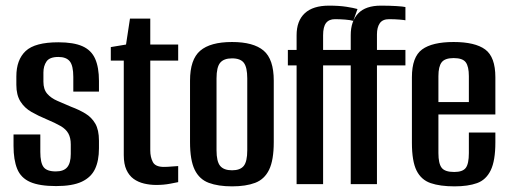

<svg xmlns="http://www.w3.org/2000/svg" viewBox="-20 -653 1805 681"><path d="M179 7Q120 7 87 -7.5Q54 -22 41 -54Q28 -86 28 -135V-176H123V-114Q123 -76 134.5 -60.5Q146 -45 178 -45Q206 -45 218.5 -60Q231 -75 231 -107V-141Q231 -164 222.5 -179.5Q214 -195 195 -206Q176 -217 145 -230Q116 -242 91.5 -256Q67 -270 52.5 -293Q38 -316 38 -352V-382Q38 -441 71 -472Q104 -503 187 -503Q241 -503 272.5 -489Q304 -475 317.5 -444.5Q331 -414 331 -366V-328H240V-380Q240 -420 227.5 -435.5Q215 -451 187 -451Q156 -451 145 -435Q134 -419 134 -396V-363Q134 -336 147.5 -320.5Q161 -305 183 -295.5Q205 -286 233 -274Q260 -264 282.5 -250.5Q305 -237 318 -214.5Q331 -192 331 -154V-127Q331 -83 317 -53.5Q303 -24 270 -8.5Q237 7 179 7Z M534 3Q512 3 491 -2Q470 -7 454 -18.5Q438 -30 428.5 -50.5Q419 -71 419 -103V-438H373V-486L427 -495L441 -587H513V-495H612V-438H513V-119Q513 -96 522 -78.5Q531 -61 561 -61Q574 -61 590.5 -62.5Q607 -64 612 -64V-7Q607 -6 584 -1.5Q561 3 534 3Z M803 8Q754 8 720.5 -4.5Q687 -17 670.5 -51Q654 -85 654 -149V-367Q654 -442 690 -473Q726 -504 803 -504Q879 -504 915 -473.5Q951 -443 951 -367V-149Q951 -85 934.5 -51Q918 -17 885 -4.5Q852 8 803 8ZM803 -49Q832 -49 844.5 -64.5Q857 -80 857 -120V-375Q857 -414 845 -430Q833 -446 803 -446Q774 -446 761 -430.5Q748 -415 748 -375V-120Q748 -80 761 -64.5Q774 -49 803 -49Z M1032 0V-421H1001V-476H1032V-528Q1032 -579 1061 -606Q1090 -633 1147 -633Q1183 -633 1208.5 -629Q1234 -625 1248 -621L1233 -579Q1223 -582 1204.5 -583.5Q1186 -585 1168 -585Q1147 -585 1136.5 -571.5Q1126 -558 1126 -528V-476H1224V-528Q1224 -578 1250.5 -605.5Q1277 -633 1331 -633Q1361 -633 1385.5 -631.5Q1410 -630 1418 -628V-581Q1415 -582 1397.5 -583.5Q1380 -585 1360 -585Q1337 -585 1327 -570.5Q1317 -556 1317 -531V-476H1418V-421H1317V0H1224V-421H1126V0Z M1592 8Q1541 8 1507.5 -3.5Q1474 -15 1457.5 -48Q1441 -81 1441 -147V-379Q1441 -451 1477 -477.5Q1513 -504 1589 -504Q1665 -504 1701 -477.5Q1737 -451 1737 -379V-247H1535V-110Q1535 -73 1546.5 -58Q1558 -43 1591 -43Q1621 -43 1632 -57.5Q1643 -72 1643 -110V-183H1737V-148Q1737 -83 1720.5 -49Q1704 -15 1672 -3.5Q1640 8 1592 8ZM1535 -291H1643V-383Q1643 -417 1632 -432Q1621 -447 1589 -447Q1558 -447 1546.5 -432Q1535 -417 1535 -383Z"/></svg>

Font: Alumni Sans SemiBold
Style: Regular
Weight: 600
Designer: Robert E. Leuschke
Foundry: Robert E. Leuschke
Version: Version 1.018